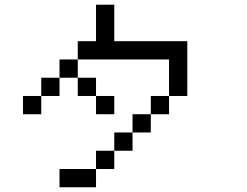

<svg xmlns="http://www.w3.org/2000/svg" viewBox="-20 -789 1040 809"><path d="M153.8 -384.6V-307.7H76.9V-384.6ZM538.5 -307.7H615.4V-230.8H538.5ZM384.6 -769.2H461.5V-615.4H769.2V-384.6H692.3V-538.5H307.7V-615.4H384.6ZM307.7 -538.5V-461.5H230.8V-538.5ZM230.8 -461.5V-384.6H153.8V-461.5ZM692.3 -384.6V-307.7H615.4V-384.6ZM538.5 -230.8V-153.8H461.5V-230.8ZM461.5 -153.8V-76.9H384.6V-153.8ZM384.6 -76.9V0H230.8V-76.9ZM307.7 -461.5H384.6V-384.6H307.7ZM384.6 -384.6H461.5V-307.7H384.6Z"/></svg>

Font: Mintsoda - Lime Green 13x16
Style: Regular
Weight: 400
Designer: Mintsoda-15
Version: Version 1.0